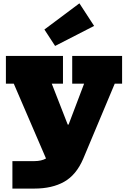

<svg xmlns="http://www.w3.org/2000/svg" viewBox="-20 -892 748 1122"><path d="M402 -565H693.5V-403H650.5L466 36.5Q425.5 130.5 355 170.2Q284.5 210 181 210H52.5V49.5H181Q222 49.5 249.2 34Q276.5 18.5 289 -11.5L365.5 -52L261.5 63.5L60.5 -403H14.5V-565H348V-403H282.5L419.5 -52L303.5 -164H423.5L342.5 -63L471.5 -403H402ZM444 -872.5 530 -740.5 302 -623.5 239.5 -719.5Z"/></svg>

Font: Hepta Slab ExtraBold
Style: Regular
Weight: 800
Designer: Michael LaGattuta
Foundry: Michael LaGattuta
Version: Version 1.102